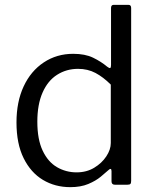

<svg xmlns="http://www.w3.org/2000/svg" viewBox="-20 -762 639 792"><path d="M454 0Q447 0 443.5 -3.5Q440 -7 440 -14V-56Q440 -64 436.5 -65Q433 -66 427 -60Q416 -50 395.5 -33Q375 -16 344 -3Q313 10 270 10Q207 10 157 -20Q107 -50 77.5 -109.5Q48 -169 48 -257Q48 -342 77.5 -405.5Q107 -469 160.5 -504.5Q214 -540 282 -540Q331 -540 364 -524Q397 -508 422 -487Q431 -480 434.5 -481.5Q438 -483 438 -494V-729Q438 -742 449 -742H510Q521 -742 521 -729V-16Q521 -7 518 -3.5Q515 0 505 0H454ZM437 -413Q406 -444 374 -461Q342 -478 302 -478Q254 -478 215.5 -453.5Q177 -429 155.5 -380Q134 -331 134 -260Q134 -187 156 -140.5Q178 -94 215 -72.5Q252 -51 296 -51Q337 -51 368.5 -70Q400 -89 418.5 -117Q437 -145 437 -172V-413Z"/></svg>

Font: Libre Franklin
Style: Regular
Weight: 400
Designer: Pablo Impallari, Rodrigo Fuenzalida, Nhung Nguyen
Foundry: Impallari Type
Version: Version 3.000